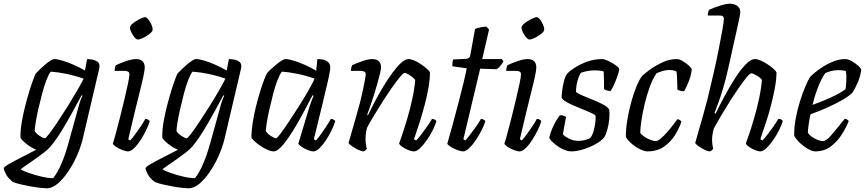

<svg xmlns="http://www.w3.org/2000/svg" viewBox="-80 -820 4685 1040"><path d="M173 200Q162 200 139 197.5Q116 195 88 190Q60 185 34 179Q8 173 -9 166Q-35 147 -46.5 125.5Q-58 104 -60 91Q-57 83 -29 67Q-1 51 38.5 31Q78 11 116 -9Q85 -22 59.5 -43.5Q34 -65 31 -75Q30 -112 37.5 -156.5Q45 -201 56.5 -246Q68 -291 80 -329.5Q92 -368 101.5 -393Q111 -418 114 -422Q120 -429 133.5 -442Q147 -455 162.5 -468.5Q178 -482 192 -491Q206 -500 214 -500Q231 -500 259 -491.5Q287 -483 319 -469Q351 -455 380 -438L392 -500Q403 -500 418.5 -497.5Q434 -495 446.5 -487Q459 -479 459 -462Q459 -460 458.5 -455Q458 -450 456 -442L368 -67Q357 -22 336 25Q315 72 288 111.5Q261 151 231.5 175.5Q202 200 173 200ZM163 -71Q168 -71 187.5 -96.5Q207 -122 234 -162.5Q261 -203 289 -248Q317 -293 339.5 -332Q362 -371 373 -394Q328 -410 282 -419.5Q236 -429 195 -432Q184 -419 171.5 -386.5Q159 -354 148 -312Q137 -270 127.5 -228.5Q118 -187 113 -154.5Q108 -122 108 -110Q116 -96 135.5 -83.5Q155 -71 163 -71ZM208 145Q253 90 290 -42L343 -233Q349 -257 356 -276.5Q363 -296 367 -301L362 -304Q337 -258 309.5 -207.5Q282 -157 253 -110Q224 -63 195 -28Q183 -13 160.5 4.5Q138 22 112.5 40Q87 58 65 73Q43 88 32 97Q45 106 76.5 117Q108 128 144 136.5Q180 145 208 145Z M614 0Q601 0 582 -7.5Q563 -15 548 -25Q533 -35 531 -42Q536 -56 546.5 -94.5Q557 -133 569.5 -182Q582 -231 593.5 -280Q605 -329 613 -366Q621 -403 621 -417Q621 -428 614 -432Q607 -436 595 -436H541Q541 -444 543 -453.5Q545 -463 548 -467Q571 -478 603 -489Q635 -500 656 -500Q704 -500 704 -454Q704 -429 678.5 -329Q653 -229 615 -66L625 -59Q635 -69 650 -89.5Q665 -110 681 -133.5Q697 -157 707 -176Q716 -176 722 -172Q728 -168 731 -164Q725 -142 711.5 -114.5Q698 -87 681 -60.5Q664 -34 646 -17Q628 0 614 0ZM667 -606Q659 -606 649 -617.5Q639 -629 631.5 -644.5Q624 -660 624 -670Q624 -681 640.5 -694Q657 -707 677 -717Q697 -727 706 -727Q714 -727 723.5 -715Q733 -703 740 -687.5Q747 -672 747 -661Q747 -650 731 -637Q715 -624 696 -615Q677 -606 667 -606Z M941 200Q930 200 907 197.5Q884 195 856 190Q828 185 802 179Q776 173 759 166Q733 147 721.5 125.5Q710 104 708 91Q711 83 739 67Q767 51 806.5 31Q846 11 884 -9Q853 -22 827.5 -43.5Q802 -65 799 -75Q798 -112 805.5 -156.5Q813 -201 824.5 -246Q836 -291 848 -329.5Q860 -368 869.5 -393Q879 -418 882 -422Q888 -429 901.5 -442Q915 -455 930.5 -468.5Q946 -482 960 -491Q974 -500 982 -500Q999 -500 1027 -491.5Q1055 -483 1087 -469Q1119 -455 1148 -438L1160 -500Q1171 -500 1186.5 -497.5Q1202 -495 1214.5 -487Q1227 -479 1227 -462Q1227 -460 1226.5 -455Q1226 -450 1224 -442L1136 -67Q1125 -22 1104 25Q1083 72 1056 111.5Q1029 151 999.5 175.5Q970 200 941 200ZM931 -71Q936 -71 955.5 -96.5Q975 -122 1002 -162.5Q1029 -203 1057 -248Q1085 -293 1107.5 -332Q1130 -371 1141 -394Q1096 -410 1050 -419.5Q1004 -429 963 -432Q952 -419 939.5 -386.5Q927 -354 916 -312Q905 -270 895.5 -228.5Q886 -187 881 -154.5Q876 -122 876 -110Q884 -96 903.5 -83.5Q923 -71 931 -71ZM976 145Q1021 90 1058 -42L1111 -233Q1117 -257 1124 -276.5Q1131 -296 1135 -301L1130 -304Q1105 -258 1077.5 -207.5Q1050 -157 1021 -110Q992 -63 963 -28Q951 -13 928.5 4.5Q906 22 880.5 40Q855 58 833 73Q811 88 800 97Q813 106 844.5 117Q876 128 912 136.5Q948 145 976 145Z M1403 0Q1388 0 1368 -9Q1348 -18 1329 -31Q1310 -44 1297 -56.5Q1284 -69 1282 -75Q1282 -112 1289 -157Q1296 -202 1307.5 -247Q1319 -292 1331 -330.5Q1343 -369 1353 -394Q1363 -419 1366 -423Q1371 -430 1384.5 -442.5Q1398 -455 1413.5 -468Q1429 -481 1443.5 -490.5Q1458 -500 1466 -500Q1483 -500 1511 -491.5Q1539 -483 1571.5 -468.5Q1604 -454 1633 -437L1639 -500Q1709 -500 1709 -454Q1709 -438 1697 -384.5Q1685 -331 1665 -249.5Q1645 -168 1620 -66L1631 -59Q1641 -69 1655.5 -89Q1670 -109 1685.5 -132.5Q1701 -156 1712 -176Q1720 -176 1727 -172Q1734 -168 1736 -164Q1730 -143 1716.5 -115Q1703 -87 1686 -61Q1669 -35 1651 -17.5Q1633 0 1618 0Q1605 0 1586.5 -7.5Q1568 -15 1553.5 -25Q1539 -35 1536 -42L1589 -218Q1598 -248 1606.5 -271Q1615 -294 1619 -301L1613 -304Q1595 -270 1573.5 -229Q1552 -188 1528.5 -147.5Q1505 -107 1482 -73.5Q1459 -40 1438.5 -20Q1418 0 1403 0ZM1415 -71Q1420 -70 1439.5 -96Q1459 -122 1486 -162.5Q1513 -203 1541 -247.5Q1569 -292 1591.5 -331.5Q1614 -371 1624 -394Q1580 -410 1534 -419.5Q1488 -429 1447 -432Q1436 -419 1423.5 -387Q1411 -355 1400 -313Q1389 -271 1379.5 -229Q1370 -187 1365 -155Q1360 -123 1360 -110Q1369 -95 1388 -83Q1407 -71 1415 -71Z M1890 0Q1879 0 1860.5 -8.5Q1842 -17 1826.5 -28Q1811 -39 1808 -46Q1812 -60 1821.5 -92.5Q1831 -125 1843.5 -169.5Q1856 -214 1870 -264Q1878 -296 1885 -328.5Q1892 -361 1896.5 -385.5Q1901 -410 1901 -417Q1901 -428 1893.5 -432Q1886 -436 1874 -436H1821Q1821 -452 1827 -467Q1852 -478 1883.5 -489Q1915 -500 1935 -500Q1984 -500 1984 -454Q1984 -445 1978.5 -422Q1973 -399 1964 -367.5Q1955 -336 1945 -303.5Q1935 -271 1925 -243Q1915 -215 1909 -199L1913 -195Q1929 -229 1950.5 -270Q1972 -311 1996.5 -351.5Q2021 -392 2045.5 -425.5Q2070 -459 2092.5 -479.5Q2115 -500 2133 -500Q2147 -500 2166 -491.5Q2185 -483 2203 -470.5Q2221 -458 2234 -446Q2247 -434 2249 -428Q2249 -391 2241 -345Q2233 -299 2220.5 -252.5Q2208 -206 2195.5 -165.5Q2183 -125 2173.5 -98.5Q2164 -72 2162 -66L2174 -59Q2183 -67 2199.5 -88.5Q2216 -110 2233 -134Q2250 -158 2260 -176Q2269 -176 2275.5 -171.5Q2282 -167 2284 -164Q2278 -143 2264 -115Q2250 -87 2232 -61Q2214 -35 2195.5 -17.5Q2177 0 2162 0Q2149 0 2131 -7.5Q2113 -15 2098.5 -25Q2084 -35 2082 -43Q2086 -54 2098.5 -90.5Q2111 -127 2126 -177.5Q2141 -228 2153 -283Q2165 -338 2169 -387Q2158 -401 2139 -413Q2120 -425 2112 -425Q2105 -425 2087 -403.5Q2069 -382 2045 -348Q2021 -314 1995.5 -274Q1970 -234 1947 -196Q1924 -158 1909 -130Q1900 -101 1900 -68Q1900 -54 1901.5 -41.5Q1903 -29 1907 -14Q1905 -11 1901 -7Q1897 -3 1890 0Z M2429 0Q2416 0 2396.5 -7.5Q2377 -15 2361 -25Q2345 -35 2343 -42Q2359 -98 2375.5 -158.5Q2392 -219 2406.5 -275Q2421 -331 2432 -376.5Q2443 -422 2448 -450L2370 -461Q2370 -487 2375 -498L2444 -501Q2454 -502 2460 -506.5Q2466 -511 2468 -524L2493 -663Q2503 -668 2520.5 -671.5Q2538 -675 2555 -676L2569 -660L2532 -500H2638L2647 -488Q2641 -476 2631 -464Q2621 -452 2610 -445L2521 -448L2430 -66L2440 -59Q2449 -68 2464.5 -88Q2480 -108 2497 -132Q2514 -156 2525 -176Q2533 -176 2539.5 -172Q2546 -168 2549 -164Q2543 -143 2529 -115Q2515 -87 2497.5 -61Q2480 -35 2461.5 -17.5Q2443 0 2429 0Z M2735 0Q2722 0 2703 -7.5Q2684 -15 2669 -25Q2654 -35 2652 -42Q2657 -56 2667.5 -94.5Q2678 -133 2690.5 -182Q2703 -231 2714.5 -280Q2726 -329 2734 -366Q2742 -403 2742 -417Q2742 -428 2735 -432Q2728 -436 2716 -436H2662Q2662 -444 2664 -453.5Q2666 -463 2669 -467Q2692 -478 2724 -489Q2756 -500 2777 -500Q2825 -500 2825 -454Q2825 -429 2799.5 -329Q2774 -229 2736 -66L2746 -59Q2756 -69 2771 -89.5Q2786 -110 2802 -133.5Q2818 -157 2828 -176Q2837 -176 2843 -172Q2849 -168 2852 -164Q2846 -142 2832.5 -114.5Q2819 -87 2802 -60.5Q2785 -34 2767 -17Q2749 0 2735 0ZM2788 -606Q2780 -606 2770 -617.5Q2760 -629 2752.5 -644.5Q2745 -660 2745 -670Q2745 -681 2761.5 -694Q2778 -707 2798 -717Q2818 -727 2827 -727Q2835 -727 2844.5 -715Q2854 -703 2861 -687.5Q2868 -672 2868 -661Q2868 -650 2852 -637Q2836 -624 2817 -615Q2798 -606 2788 -606Z M3015 0Q2992 0 2965.5 -13.5Q2939 -27 2919 -45Q2899 -63 2895 -75Q2901 -100 2912 -125.5Q2923 -151 2935 -170Q2947 -189 2953 -196Q2974 -196 2986 -186Q2983 -169 2978 -144Q2973 -119 2969 -92Q2983 -78 3005.5 -67.5Q3028 -57 3053 -57Q3070 -57 3086.5 -61Q3103 -65 3115 -71Q3126 -81 3133.5 -105Q3141 -129 3144.5 -154.5Q3148 -180 3145 -194Q3142 -199 3124 -207.5Q3106 -216 3080 -226.5Q3054 -237 3028 -248Q3002 -259 2983.5 -270.5Q2965 -282 2962 -292Q2962 -304 2965 -328.5Q2968 -353 2974.5 -379.5Q2981 -406 2993 -422Q3003 -433 3030.5 -451.5Q3058 -470 3097.5 -485Q3137 -500 3181 -500Q3194 -500 3216 -489.5Q3238 -479 3256 -466Q3274 -453 3274 -444Q3274 -436 3266 -412.5Q3258 -389 3247.5 -364.5Q3237 -340 3227 -327Q3216 -327 3206 -330.5Q3196 -334 3192 -338Q3192 -357 3191.5 -386Q3191 -415 3190 -433Q3179 -436 3166.5 -437.5Q3154 -439 3142 -439Q3117 -439 3095.5 -434Q3074 -429 3067 -426Q3056 -411 3048 -381.5Q3040 -352 3040 -322Q3050 -313 3075 -302.5Q3100 -292 3130 -280Q3160 -268 3185 -255Q3210 -242 3220 -227Q3223 -204 3220 -174Q3217 -144 3209.5 -117Q3202 -90 3192 -75Q3175 -55 3143.5 -38Q3112 -21 3077.5 -10.5Q3043 0 3015 0Z M3428 0Q3410 0 3386 -12Q3362 -24 3340.5 -42.5Q3319 -61 3310 -79Q3310 -121 3318 -170Q3326 -219 3339 -266.5Q3352 -314 3367.5 -351.5Q3383 -389 3398 -409Q3413 -423 3443 -444.5Q3473 -466 3510 -483Q3547 -500 3585 -500Q3600 -500 3618.5 -489Q3637 -478 3651.5 -464.5Q3666 -451 3667 -442Q3663 -409 3650 -377Q3637 -345 3626 -326Q3614 -326 3604.5 -328.5Q3595 -331 3589 -335Q3589 -345 3588.5 -365Q3588 -385 3587 -404.5Q3586 -424 3584 -433Q3573 -438 3562.5 -439.5Q3552 -441 3545 -441Q3529 -441 3510 -435.5Q3491 -430 3476 -423Q3456 -394 3440 -350.5Q3424 -307 3412.5 -259Q3401 -211 3394.5 -168.5Q3388 -126 3388 -100Q3401 -83 3427.5 -69.5Q3454 -56 3471 -56Q3483 -56 3498.5 -69Q3514 -82 3531 -101Q3548 -120 3563 -139.5Q3578 -159 3589 -174Q3596 -174 3602 -170Q3608 -166 3611 -161Q3600 -127 3577 -89.5Q3554 -52 3517 -26Q3480 0 3428 0Z M3766 0Q3755 0 3737 -8.5Q3719 -17 3703.5 -28Q3688 -39 3686 -46Q3691 -66 3703 -106.5Q3715 -147 3728.5 -195.5Q3742 -244 3753 -286Q3768 -348 3784 -417.5Q3800 -487 3812.5 -550Q3825 -613 3833 -658.5Q3841 -704 3841 -719Q3841 -736 3819 -736H3754Q3754 -743 3756 -753Q3758 -763 3761 -767Q3788 -779 3820.5 -789.5Q3853 -800 3874 -800Q3896 -800 3913 -788.5Q3930 -777 3930 -754Q3930 -744 3918 -690L3864 -447Q3852 -393 3837.5 -344.5Q3823 -296 3810 -260Q3797 -224 3790 -208L3796 -204Q3816 -246 3843.5 -297Q3871 -348 3900.5 -394.5Q3930 -441 3958.5 -470.5Q3987 -500 4009 -500Q4023 -500 4042 -491.5Q4061 -483 4079.5 -470.5Q4098 -458 4111 -446Q4124 -434 4126 -428Q4126 -391 4117.5 -345Q4109 -299 4097 -252.5Q4085 -206 4072 -166Q4059 -126 4049.5 -99Q4040 -72 4039 -66L4050 -59Q4060 -69 4076 -89.5Q4092 -110 4108.5 -133.5Q4125 -157 4136 -176Q4154 -176 4160 -164Q4154 -143 4140 -115Q4126 -87 4108 -61Q4090 -35 4071.5 -17.5Q4053 0 4038 0Q4026 0 4008.5 -7.5Q3991 -15 3976.5 -25Q3962 -35 3960 -43Q3964 -53 3976.5 -89.5Q3989 -126 4004 -177Q4019 -228 4031 -283Q4043 -338 4047 -387Q4037 -401 4017 -412Q3997 -423 3990 -423Q3982 -423 3964 -401Q3946 -379 3922 -344.5Q3898 -310 3872.5 -269.5Q3847 -229 3824.5 -191Q3802 -153 3787 -125Q3777 -91 3777 -61Q3777 -39 3783 -14Q3781 -11 3777 -7Q3773 -3 3766 0Z M4335 0Q4321 0 4299 -12Q4277 -24 4255.5 -43.5Q4234 -63 4222 -84Q4221 -129 4230 -177.5Q4239 -226 4253 -270.5Q4267 -315 4281.5 -349.5Q4296 -384 4307 -402Q4316 -412 4336 -428.5Q4356 -445 4382.5 -461.5Q4409 -478 4439 -489Q4469 -500 4499 -500Q4514 -500 4533.5 -489Q4553 -478 4568.5 -464Q4584 -450 4585 -441Q4581 -408 4566 -373Q4551 -338 4538 -319Q4520 -300 4483.5 -279Q4447 -258 4401.5 -237.5Q4356 -217 4310 -201Q4297 -137 4296 -101Q4305 -85 4331.5 -70.5Q4358 -56 4378 -56Q4395 -56 4421.5 -86.5Q4448 -117 4496 -177Q4503 -176 4509 -172Q4515 -168 4517 -164Q4504 -130 4480 -92Q4456 -54 4420.5 -27Q4385 0 4335 0ZM4321 -252Q4370 -269 4420.5 -292Q4471 -315 4500 -337Q4501 -346 4502.5 -357.5Q4504 -369 4504 -378Q4505 -394 4504.5 -409.5Q4504 -425 4501 -436Q4490 -438 4480.5 -439Q4471 -440 4462 -440Q4441 -440 4423 -435.5Q4405 -431 4390 -424Q4369 -394 4351 -347.5Q4333 -301 4321 -252Z"/></svg>

Font: Texturina Light
Style: Italic
Weight: 300
Italic angle: -11°
Designer: Guillermo Torres Carreño
Foundry: Omnibus-Type
Version: Version 1.002; ttfautohint (v1.8.3)